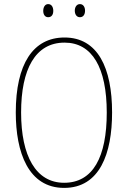

<svg xmlns="http://www.w3.org/2000/svg" viewBox="-20 -958 624 937"><path d="M191 -905C191 -888 199 -874 215 -874C232 -874 240 -887 240 -905C240 -923 232 -938 215 -938C199 -938 191 -922 191 -905ZM345 -906C345 -888 354 -874 370 -874C387 -874 395 -888 395 -906C395 -924 386 -938 370 -938C354 -938 345 -923 345 -906ZM527 -409C527 -627 457 -775 295 -775C141 -775 57 -645 57 -409C57 -215 118 -41 293 -41C467 -41 527 -209 527 -409ZM83 -409C83 -620 152 -750 295 -750C430 -750 501 -627 501 -409C501 -192 434 -66 293 -66C155 -66 83 -197 83 -409Z"/></svg>

Font: Noto Sans Tamil UI Condensed Thin
Style: Regular
Weight: 100
Width: 3
Designer: Jelle Bosma - Monotype Design Team
Foundry: Monotype Imaging Inc.
Version: Version 2.004